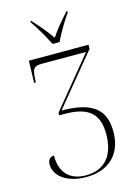

<svg xmlns="http://www.w3.org/2000/svg" viewBox="-137 -1006 793 1092"><g transform="rotate(-15 259.0 -460.5)"><path d="M242 -771H283C304 -816 342 -881 371 -921V-931H367C326 -886 293 -847 263 -802C232 -847 198 -886 157 -931H154V-921C182 -881 220 -816 242 -771ZM233 10C360 10 447 -64 447 -199C447 -317 392 -392 193 -392L438 -690V-714H87L83 -584H93L95 -616C99 -666 108 -678 155 -678H414L173 -384V-369H207C355 -369 404 -308 404 -198C404 -59 332 0 233 0C133 0 84 -61 85 -156C60 -155 48 -139 48 -112C48 -53 108 10 233 10Z"/></g></svg>

Font: Noto Serif Display SemiCondensed ExtraLight
Style: Regular
Weight: 200
Width: 4
Designer: Monotype Design Team
Foundry: Monotype Imaging Inc.
Version: Version 2.009